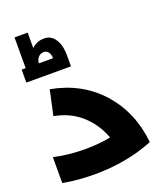

<svg xmlns="http://www.w3.org/2000/svg" viewBox="-177 -1122 1056 1238"><g transform="rotate(-20 351.5 -503.5)"><path d="M350.1 -795.9V-707H43.9V-795.9H71.8V-1006.8H162.1V-900.9Q196.3 -933.6 241.2 -935.1Q290 -938 318.6 -899.9Q347.2 -861.8 350.1 -795.9ZM162.1 -795.9H259.8Q258.8 -822.8 246.8 -838.6Q234.9 -854.5 213.9 -854Q192.9 -853 178.2 -836.9Q163.6 -820.8 162.1 -795.9ZM170.9 -615.2Q378.9 -576.7 508.8 -431.9Q638.7 -287.1 661.1 -74.2Q477.1 0 254.9 0Q143.1 0 40 -19V-196.8Q141.1 -173.8 252 -173.8Q352.5 -173.8 430.2 -189.9Q393.1 -290.5 317.4 -357.4Q241.7 -424.3 133.8 -443.8Z"/></g></svg>

Font: Montserrat-Arabic ExtraBold
Style: Regular
Weight: 800
Designer: Mohamed Gaber
Foundry: Kief Type Foundry
Version: Version 5.008;PS 005.008;hotconv 1.0.88;makeotf.lib2.5.64775